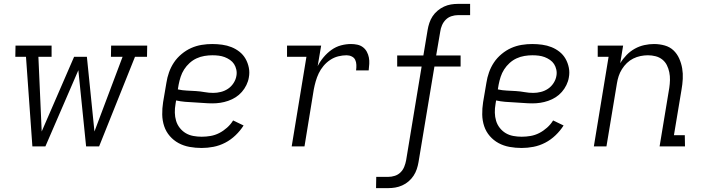

<svg xmlns="http://www.w3.org/2000/svg" viewBox="-20 -755 3640 990"><path d="M147 0 114 -462H59L60 -520H246V-462H178L195 -77L362 -462H428L467 -77L612 -462H552L553 -520H739L738 -462H676L491 0H424L384 -393L214 0Z M1020 8Q988 8 957.5 2.5Q927 -3 901 -17Q875 -31 855.5 -53.5Q836 -76 826.5 -104.5Q817 -133 816.5 -164.5Q816 -196 821 -228L838 -328Q842 -355 851.5 -382Q861 -409 877 -433Q893 -457 916.5 -476.5Q940 -496 966 -507.5Q992 -519 1019.5 -523.5Q1047 -528 1074 -528Q1100 -528 1125.5 -524.5Q1151 -521 1173.5 -512Q1196 -503 1215 -488Q1234 -473 1246 -452Q1258 -431 1263 -406Q1268 -381 1263 -355Q1260 -336 1250.5 -316.5Q1241 -297 1227 -281Q1213 -265 1195 -253.5Q1177 -242 1156.5 -235Q1136 -228 1116 -225Q1096 -222 1076 -222Q1052 -222 1029 -224Q1006 -226 982 -227Q958 -228 934.5 -230Q911 -232 888 -237L885 -218Q881 -196 881.5 -174Q882 -152 888 -132Q894 -112 907 -95.5Q920 -79 937.5 -68.5Q955 -58 976.5 -54Q998 -50 1020 -50Q1043 -50 1066 -54Q1089 -58 1110.5 -69Q1132 -80 1151 -97Q1170 -114 1182 -134L1236 -108Q1219 -81 1194.5 -57.5Q1170 -34 1141 -19Q1112 -4 1081 2Q1050 8 1020 8ZM1080 -276Q1099 -276 1119 -281Q1139 -286 1156 -297.5Q1173 -309 1184.5 -327Q1196 -345 1199 -364Q1202 -380 1198.5 -396Q1195 -412 1187 -424.5Q1179 -437 1166 -446Q1153 -455 1138.5 -460.5Q1124 -466 1108 -468Q1092 -470 1075 -470Q1055 -470 1034 -466.5Q1013 -463 993.5 -454Q974 -445 957.5 -430Q941 -415 929.5 -397Q918 -379 911.5 -359Q905 -339 901 -318L897 -294Q920 -289 943 -288Q966 -287 989.5 -285.5Q1013 -284 1035 -280Q1057 -276 1080 -276Z M1484 0 1560 -462H1460V-520H1636L1618 -414Q1630 -438 1648.5 -460Q1667 -482 1689.5 -498Q1712 -514 1738 -521Q1764 -528 1790 -528Q1807 -528 1823 -524.5Q1839 -521 1851.5 -511.5Q1864 -502 1871.5 -488Q1879 -474 1882 -458.5Q1885 -443 1884 -426Q1883 -409 1881 -392H1816Q1818 -406 1817.5 -420.5Q1817 -435 1811.5 -446.5Q1806 -458 1793.5 -464Q1781 -470 1767 -470Q1746 -470 1724 -464.5Q1702 -459 1682.5 -446Q1663 -433 1648 -415Q1633 -397 1623.5 -377Q1614 -357 1608 -336Q1602 -315 1598 -294L1550 0Z M1919 215 1920 157H1982Q1999 157 2016 151.5Q2033 146 2045.5 133.5Q2058 121 2064.5 104.5Q2071 88 2074 72L2154 -412H2028V-469H2163L2185 -601Q2188 -619 2194 -637Q2200 -655 2210.5 -671Q2221 -687 2236.5 -700Q2252 -713 2269.5 -721Q2287 -729 2305 -732Q2323 -735 2341 -735H2404V-677H2342Q2325 -677 2308 -671.5Q2291 -666 2278.5 -653.5Q2266 -641 2259 -624.5Q2252 -608 2250 -592L2229 -469H2355V-412H2220L2138 81Q2135 99 2129 117Q2123 135 2112.5 151Q2102 167 2087 180Q2072 193 2054 201Q2036 209 2018 212Q2000 215 1982 215Z M2670 8Q2638 8 2607.5 2.5Q2577 -3 2551 -17Q2525 -31 2505.5 -53.5Q2486 -76 2476.5 -104.5Q2467 -133 2466.5 -164.5Q2466 -196 2471 -228L2488 -328Q2492 -355 2501.5 -382Q2511 -409 2527 -433Q2543 -457 2566.5 -476.5Q2590 -496 2616 -507.5Q2642 -519 2669.5 -523.5Q2697 -528 2724 -528Q2750 -528 2775.5 -524.5Q2801 -521 2823.5 -512Q2846 -503 2865 -488Q2884 -473 2896 -452Q2908 -431 2913 -406Q2918 -381 2913 -355Q2910 -336 2900.5 -316.5Q2891 -297 2877 -281Q2863 -265 2845 -253.5Q2827 -242 2806.5 -235Q2786 -228 2766 -225Q2746 -222 2726 -222Q2702 -222 2679 -224Q2656 -226 2632 -227Q2608 -228 2584.5 -230Q2561 -232 2538 -237L2535 -218Q2531 -196 2531.5 -174Q2532 -152 2538 -132Q2544 -112 2557 -95.5Q2570 -79 2587.5 -68.5Q2605 -58 2626.5 -54Q2648 -50 2670 -50Q2693 -50 2716 -54Q2739 -58 2760.5 -69Q2782 -80 2801 -97Q2820 -114 2832 -134L2886 -108Q2869 -81 2844.5 -57.5Q2820 -34 2791 -19Q2762 -4 2731 2Q2700 8 2670 8ZM2730 -276Q2749 -276 2769 -281Q2789 -286 2806 -297.5Q2823 -309 2834.5 -327Q2846 -345 2849 -364Q2852 -380 2848.5 -396Q2845 -412 2837 -424.5Q2829 -437 2816 -446Q2803 -455 2788.5 -460.5Q2774 -466 2758 -468Q2742 -470 2725 -470Q2705 -470 2684 -466.5Q2663 -463 2643.5 -454Q2624 -445 2607.5 -430Q2591 -415 2579.5 -397Q2568 -379 2561.5 -359Q2555 -339 2551 -318L2547 -294Q2570 -289 2593 -288Q2616 -287 2639.5 -285.5Q2663 -284 2685 -280Q2707 -276 2730 -276Z M3042 0 3118 -462H3062V-520H3193L3178 -429Q3192 -452 3211 -471.5Q3230 -491 3253.5 -504Q3277 -517 3302.5 -522.5Q3328 -528 3352 -528Q3381 -528 3407.5 -520.5Q3434 -513 3452.5 -495.5Q3471 -478 3482 -453.5Q3493 -429 3497.5 -402.5Q3502 -376 3500.5 -348Q3499 -320 3494 -292L3455 -58H3511L3512 0H3381L3431 -302Q3434 -322 3434.5 -342.5Q3435 -363 3431 -382.5Q3427 -402 3418.5 -419Q3410 -436 3395 -448Q3380 -460 3360.5 -465Q3341 -470 3321 -470Q3302 -470 3282.5 -466Q3263 -462 3245 -453Q3227 -444 3212.5 -430Q3198 -416 3187 -398.5Q3176 -381 3170 -362.5Q3164 -344 3161 -325L3107 0Z"/></svg>

Font: Iosevka Etoile Light
Style: Italic
Weight: 300
Italic angle: -9°
Designer: Belleve Invis
Foundry: Belleve Invis
Version: Version 22.1.2; ttfautohint (v1.8.4)